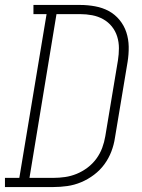

<svg xmlns="http://www.w3.org/2000/svg" viewBox="-54 -755 574 775"><path d="M-34 0V-37H24L134 -698H81V-735H270Q300 -735 330 -729.5Q360 -724 385 -710.5Q410 -697 428.5 -674.5Q447 -652 456 -624.5Q465 -597 465.5 -566.5Q466 -536 461 -505L410 -199Q406 -171 395.5 -143.5Q385 -116 367.5 -92Q350 -68 325.5 -49.5Q301 -31 273.5 -19.5Q246 -8 217.5 -4Q189 0 161 0ZM65 -37H161Q185 -37 209 -40.5Q233 -44 256 -53.5Q279 -63 299.5 -78.5Q320 -94 335 -114.5Q350 -135 358.5 -158Q367 -181 371 -205L422 -511Q426 -536 426 -560.5Q426 -585 419 -607.5Q412 -630 397.5 -648Q383 -666 362.5 -677.5Q342 -689 318 -693.5Q294 -698 270 -698H174Z"/></svg>

Font: Iosevka Curly Slab XLtObl
Style: Regular
Weight: 200
Italic angle: -9°
Monospace: yes
Designer: Belleve Invis
Foundry: Belleve Invis
Version: Version 11.1.0; ttfautohint (v1.8.3)